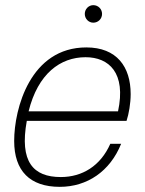

<svg xmlns="http://www.w3.org/2000/svg" viewBox="-20 -711 561 745"><path d="M315 -527C98 -527 35 -290 35 -164C35 -48 96 14 212 14C318 14 407 -46 450 -153H408C370 -67 299 -24 216 -24C109 -24 55 -83 84 -242H471C480 -269 487 -310 487 -346C487 -452 433 -527 315 -527ZM91 -279C127 -425 214 -489 312 -489C403 -489 470 -428 438 -279ZM309 -657C309 -638 324 -623 342 -623C361 -623 376 -638 376 -657C376 -676 361 -691 342 -691C324 -691 309 -676 309 -657Z"/></svg>

Font: Nacelle UltraLight
Style: Italic
Weight: 200
Italic angle: -12°
Designer: Sora Sagano
Foundry: Sora Sagano
Version: Version 1.000;FEAKit 1.0